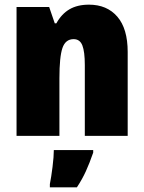

<svg xmlns="http://www.w3.org/2000/svg" viewBox="-20 -583 618 824"><path d="M528 -360V0H344V-304Q344 -361 333.5 -388Q323 -415 296 -415Q261 -415 248 -377Q235 -339 235 -247V0H51V-553H191L215 -483H222Q244 -523 278 -543Q312 -563 362 -563Q439 -563 483.5 -511.5Q528 -460 528 -360ZM380 72Q364 118 348.5 152Q333 186 310 221H194V207Q200 177 205.5 133Q211 89 211 61H380Z"/></svg>

Font: Noto Sans Display Black Narrow
Style: Regular
Weight: 900
Width: 4
Designer: Monotype Design team
Foundry: Monotype Imaging Inc.
Version: Version 1.000